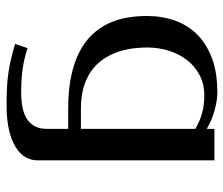

<svg xmlns="http://www.w3.org/2000/svg" viewBox="-70 -440 703 604"><g transform="rotate(90 282.0 -137.5)"><path d="M321.8 0Q263.7 0 219.5 -9.3Q175.3 -18.6 142.8 -35.4Q110.4 -52.2 88.6 -75.2Q66.9 -98.1 53.7 -125.7Q40.5 -153.3 35.2 -184.1Q29.8 -214.8 29.8 -247.1Q29.8 -294.9 44.2 -335.7Q58.6 -376.5 88.1 -406Q117.7 -435.5 162.8 -452.4Q208 -469.2 270 -469.2Q294.4 -469.2 325.4 -460.9Q356.4 -452.6 384.8 -436V-460H483.9V97.2Q483.9 115.7 474.4 133.3Q464.8 150.9 443.8 164.3Q422.9 177.7 389.9 185.8Q356.9 193.8 310.1 193.8Q277.3 193.8 252.4 192.4Q227.5 190.9 206.1 187.7Q184.6 184.6 163.6 179.4Q142.6 174.3 117.7 167L130.9 127.9Q163.6 138.7 196.5 143.3Q229.5 147.9 270 147.9Q330.1 147.9 357.4 127.2Q384.8 106.4 384.8 68.8V0ZM128.9 -248Q128.9 -231.4 131.1 -209.7Q133.3 -188 140.1 -164.8Q147 -141.6 159.9 -119.4Q172.9 -97.2 194.1 -79.3Q215.3 -61.5 246.8 -50.8Q278.3 -40 321.8 -40H384.8V-399.9Q361.3 -414.1 335.9 -421.1Q310.5 -428.2 279.8 -428.2Q243.7 -428.2 215.6 -413.3Q187.5 -398.4 168.2 -373.5Q148.9 -348.6 138.9 -316.2Q128.9 -283.7 128.9 -248Z"/></g></svg>

Font: Federov2
Style: Regular
Weight: 400
Designer: Olexa M. Volochay | Cyreal.org
Foundry: Olexa M. Volochay | Cyreal.org
Version: Version 1.000